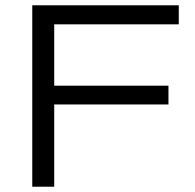

<svg xmlns="http://www.w3.org/2000/svg" viewBox="-20 -706 736 726"><path d="M102 0V-686H656V-614H185V-382H617V-311H185V0Z"/></svg>

Font: Archivo SemiExpanded Light
Style: Regular
Weight: 300
Width: 6
Designer: Hector Gatti
Foundry: Omnibus-Type
Version: Version 2.001